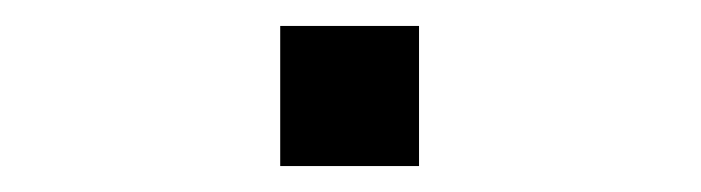

<svg xmlns="http://www.w3.org/2000/svg" viewBox="-20 -430 540 148"><path d="M196 -410H303V-302H196Z"/></svg>

Font: Asta Sans
Style: Regular
Weight: 400
Designer: 42dot
Version: Version 1.000